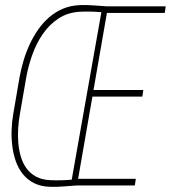

<svg xmlns="http://www.w3.org/2000/svg" viewBox="-20 -736 678 762"><path d="M515.1 0H285.2Q258.8 1.5 232.4 3.9Q206.1 6.3 179.2 5.4Q141.6 4.4 115 -9.3Q88.4 -22.9 70.6 -45.2Q52.7 -67.4 42.7 -96.2Q32.7 -125 28.8 -156.5Q24.9 -188 26.1 -220.2Q27.3 -252.4 32.2 -281.2L57.6 -429.7Q63.5 -461.4 73.2 -494.6Q83 -527.8 97.4 -559.1Q111.8 -590.3 131.3 -618.4Q150.9 -646.5 175.5 -667.7Q200.2 -689 230.7 -701.7Q261.2 -714.4 298.3 -715.8Q324.7 -716.8 350.8 -714.6Q377 -712.4 403.8 -710.9H637.7L633.8 -684.6H404.3L351.1 -378.9H548.8L544.9 -352.5H346.7L290 -26.4H519ZM179.2 -21Q200.7 -20 221.9 -20.5Q243.2 -21 264.6 -22.9L382.3 -687.5Q361.8 -689.5 340.8 -689.9Q319.8 -690.4 298.8 -689.5Q249 -687 212.2 -662.6Q175.3 -638.2 149.7 -600.8Q124 -563.5 108.2 -518.6Q92.3 -473.6 84.5 -430.7L58.6 -281.2Q54.2 -256.3 52.2 -227.5Q50.3 -198.7 52.5 -170.4Q54.7 -142.1 62.3 -115.7Q69.8 -89.4 84.5 -68.8Q99.1 -48.3 122.3 -35.4Q145.5 -22.5 179.2 -21Z"/></svg>

Font: Roboto Mono Thin
Style: Italic
Weight: 250
Designer: Google
Version: Version 2.000985; 2015; ttfautohint (v1.3)